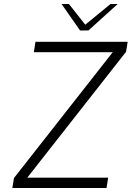

<svg xmlns="http://www.w3.org/2000/svg" viewBox="-20 -944 661 964"><path d="M50 -50 546 -682H150L158 -734H621L613 -684L117 -52H523L515 0H42ZM289 -924H326L408 -820L535 -924H571L424 -791H382Z"/></svg>

Font: Exo Light
Style: Italic
Weight: 300
Italic angle: -9°
Designer: Natanael Gama
Foundry: Natanael Gama
Version: Version 1.500; ttfautohint (v1.6)